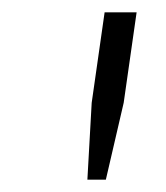

<svg xmlns="http://www.w3.org/2000/svg" viewBox="-20 -706 270 312"><path d="M181 -539 152 -414H122L129 -539L150 -686H202Z"/></svg>

Font: Chivo Thin Italic
Style: Regular
Weight: 100
Italic angle: -8.05°
Designer: Hector Gatti
Foundry: Omnibus-Type
Version: Version 1.007